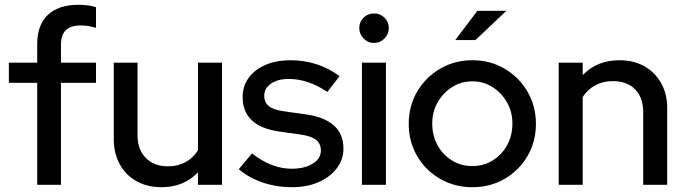

<svg xmlns="http://www.w3.org/2000/svg" viewBox="-20 -770 2856 800"><path d="M135 0V-425H17V-509H135V-586Q135 -666 179.5 -708Q224 -750 307 -750Q328 -750 346.5 -747.5Q365 -745 380 -740V-654Q362 -659 348 -661.5Q334 -664 317 -664Q275 -664 254.5 -644.5Q234 -625 234 -583V-509H380V-425H234V0Z M653 10Q594 10 549 -15Q504 -40 479 -85.5Q454 -131 454 -190V-509H553V-207Q553 -147 587.5 -112Q622 -77 680 -77Q721 -77 753 -94.5Q785 -112 805 -144V-509H905V0H805V-52Q746 10 653 10Z M1198 10Q1132 10 1074.5 -9.5Q1017 -29 975 -65L1030 -131Q1069 -100 1110.5 -83.5Q1152 -67 1195 -67Q1249 -67 1283 -88Q1317 -109 1317 -143Q1317 -171 1297 -187Q1277 -203 1235 -209L1143 -222Q1067 -233 1029 -269Q991 -305 991 -365Q991 -411 1016 -445.5Q1041 -480 1086 -499.5Q1131 -519 1191 -519Q1246 -519 1297 -503Q1348 -487 1395 -453L1344 -387Q1302 -415 1262.5 -428Q1223 -441 1183 -441Q1137 -441 1109 -421.5Q1081 -402 1081 -371Q1081 -343 1100.5 -327.5Q1120 -312 1165 -306L1257 -293Q1333 -282 1372 -246.5Q1411 -211 1411 -151Q1411 -105 1383 -68.5Q1355 -32 1307 -11Q1259 10 1198 10Z M1488 0V-509H1588V0ZM1538 -591Q1513 -591 1495 -609.5Q1477 -628 1477 -653Q1477 -679 1495 -696.5Q1513 -714 1538 -714Q1564 -714 1582 -696.5Q1600 -679 1600 -653Q1600 -628 1582 -609.5Q1564 -591 1538 -591Z M1948 10Q1874 10 1813.5 -25Q1753 -60 1718 -120Q1683 -180 1683 -254Q1683 -328 1718 -388Q1753 -448 1813.5 -483.5Q1874 -519 1948 -519Q2023 -519 2083 -483.5Q2143 -448 2178 -388Q2213 -328 2213 -254Q2213 -180 2178 -120Q2143 -60 2083 -25Q2023 10 1948 10ZM1948 -78Q1995 -78 2033 -101.5Q2071 -125 2093 -165Q2115 -205 2115 -255Q2115 -304 2092.5 -343.5Q2070 -383 2032.5 -407Q1995 -431 1948 -431Q1901 -431 1863.5 -407Q1826 -383 1803.5 -343.5Q1781 -304 1781 -255Q1781 -205 1803 -165Q1825 -125 1863 -101.5Q1901 -78 1948 -78ZM1877 -603 1969 -725H2090L1961 -603Z M2308 0V-509H2408V-457Q2467 -519 2561 -519Q2620 -519 2664.5 -494Q2709 -469 2734.5 -424Q2760 -379 2760 -320V0H2660V-303Q2660 -363 2626.5 -397.5Q2593 -432 2533 -432Q2493 -432 2461 -415Q2429 -398 2408 -366V0Z"/></svg>

Font: Red Hat Display SemiBold
Style: Regular
Weight: 600
Designer: Pentagram, MCKL
Foundry: Pentagram, MCKL
Version: Version 1.023